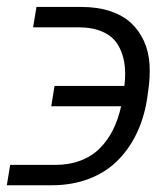

<svg xmlns="http://www.w3.org/2000/svg" viewBox="-37 -546 483 563"><path d="M-7.1 -62.5H125Q166.2 -62.5 199.6 -75.3Q233 -88.1 256.2 -111.7Q279.5 -135.3 294.6 -165.8Q309.7 -196.4 318.2 -234.4H113.3L122.9 -294H327.8Q332.4 -332.4 327.4 -362.9Q322.4 -393.5 307.2 -417.1Q291.9 -440.7 262.8 -453.3Q233.7 -465.9 192.1 -465.9H60L70 -525.6H202.1Q248.9 -525.6 285.7 -513.5Q322.4 -501.4 346.4 -479.4Q370.4 -457.4 384.8 -426.3Q399.1 -395.2 401.5 -357.2Q403.8 -319.2 397 -275.2L393.8 -252.8Q384.6 -197.1 362.2 -151.6Q339.8 -106.2 305.4 -72.8Q271 -39.4 222.3 -21.1Q173.7 -2.8 115.1 -2.8H-17Z"/></svg>

Font: Karasuma Gothic
Style: Light Italic
Weight: 300
Italic angle: 9.39998°
Designer: Rasmus Andersson / Ryoko Nishizuka
Foundry: rsms
Version: Version 1.00